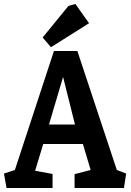

<svg xmlns="http://www.w3.org/2000/svg" viewBox="-25 -948 658 968"><path d="M8 0 -5 -73 50 -91 247 -691H365L564 -91L611 -73L600 0H351V-70L432 -91L393 -222H193L152 -87L240 -71V0ZM222 -320H353L293 -560ZM232 -710 190 -759 320 -918 355 -928 424 -831Z"/></svg>

Font: Kreon SemiBold
Style: Regular
Weight: 600
Designer: Julia Petretta
Foundry: Julia Petretta and Eli Heuer
Version: Version 2.002